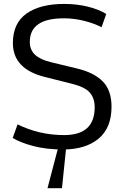

<svg xmlns="http://www.w3.org/2000/svg" viewBox="-20 -765 639 997"><path d="M301.8 212.4H226.6L281.2 4.4H323.2ZM71.3 -119.1Q184.1 -63.5 313 -63.5Q471.7 -63.5 471.7 -208Q471.7 -254.9 446.5 -283.9Q421.4 -313 355 -329.6L211.4 -365.7Q46.9 -407.2 46.9 -541.5Q46.9 -644.5 117.7 -694.6Q188.5 -744.6 313.5 -744.6Q378.9 -744.6 436 -730.5Q493.2 -716.3 531.7 -692.4L507.3 -623.5Q474.6 -641.6 420.7 -655.8Q366.7 -669.9 311.5 -669.9Q134.8 -669.9 134.8 -547.4Q134.8 -505.9 161.9 -480.7Q189 -455.6 243.2 -442.4L380.4 -409.2Q468.3 -388.2 513.7 -342Q559.1 -295.9 559.1 -210.9Q559.1 -100.6 491.5 -44.7Q423.8 11.2 307.6 11.2Q220.7 11.2 153.1 -6.6Q85.4 -24.4 45.9 -48.8Z"/></svg>

Font: Oxygen
Style: Regular
Weight: 400
Designer: Vernon Adams
Foundry: Vernon Adams
Version: Version Release 0.2.3 webfont; ttfautohint (v0.93.3-1d66) -l